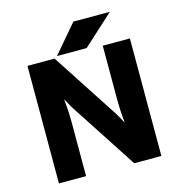

<svg xmlns="http://www.w3.org/2000/svg" viewBox="-118 -926 972 1032"><g transform="rotate(-15 368.0 -410.0)"><path d="M234 0V-306C234 -347 231 -387 227 -430L255 -379L502 0H653V-654H502V-350C502 -309 505 -266 509 -224L481 -275L234 -654H83V0ZM383 -820 250 -664H415L586 -820Z"/></g></svg>

Font: Falling Sky
Style: ExBd
Weight: 400
Designer: Paul D. Hunt
Foundry: Adobe Systems Incorporated
Version: Version 1.02